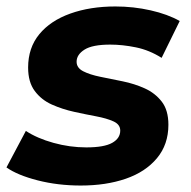

<svg xmlns="http://www.w3.org/2000/svg" viewBox="-24 -566 592 594"><path d="M226 8Q155 8 92.5 -8Q30 -24 -4 -48L56 -161Q91 -138 141.5 -124Q192 -110 243 -110Q298 -110 323 -124Q348 -138 348 -162Q348 -181 327 -190.5Q306 -200 274 -206Q242 -212 205.5 -220Q169 -228 136.5 -242.5Q104 -257 83.5 -284.5Q63 -312 63 -357Q63 -418 97.5 -460Q132 -502 193.5 -524Q255 -546 333 -546Q389 -546 442 -534Q495 -522 532 -501L476 -387Q438 -411 396.5 -419.5Q355 -428 317 -428Q262 -428 237.5 -412.5Q213 -397 213 -375Q213 -356 233.5 -345.5Q254 -335 286 -328.5Q318 -322 355 -314.5Q392 -307 424 -292.5Q456 -278 476.5 -251.5Q497 -225 497 -180Q497 -119 461.5 -76.5Q426 -34 365 -13Q304 8 226 8Z"/></svg>

Font: MOST Montserrat
Style: Bold Italic
Weight: 700
Italic angle: -11.3°
Designer: Julieta Ulanovsky
Foundry: Julieta Ulanovsky
Version: Version 8.000;March 11, 2024;FontCreator 15.0.0.2926 64-bit